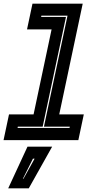

<svg xmlns="http://www.w3.org/2000/svg" viewBox="-54 -770 531 1055"><path d="M-34.5 0 -4.5 -141.5H130.5L229.5 -608.5H94.5L124.5 -750H400.5L271.5 -141.5H406.5L376.5 0ZM42.5 -67H328L329.5 -74H187.5L317 -684H173.5L172 -677H308.5L180.5 -74H44ZM-9 265 97 36H232.5L104 265ZM72 212H75L136 102H127Z"/></svg>

Font: Tourney Thin ExtraBold
Style: Italic
Weight: 800
Italic angle: -12°
Version: Version 1.015